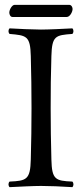

<svg xmlns="http://www.w3.org/2000/svg" viewBox="-20 -767 343 792"><path d="M255.4 -697C268.4 -697 279.4 -718 279.4 -730C279.4 -736 275.4 -747 265.4 -747H40.4C29.4 -747 18.4 -727 18.4 -715C18.4 -708 22.4 -697 31.4 -697ZM192 -109C190 -191.5 189 -237 189 -320C189 -403 189.5 -452 192 -536C194.5 -619 208.5 -622 278.5 -627C284.5 -633 284.5 -644 278.5 -650C241.5 -648 179 -645 149 -645C119 -645 51.5 -648 19.5 -650C13.5 -644 13.5 -633 19.5 -627C89.5 -621 105 -619 107 -536C109 -453 110 -404 110 -321C110 -238 109 -192 107 -109C105 -26 89.5 -21 19.5 -18C13.5 -12 13.5 -1 19.5 5C58.5 3 119.5 0 149.5 0C179.5 0 237.5 2 278.5 5C284.5 -1 284.5 -12 278.5 -18C208.5 -21 194 -26 192 -109Z"/></svg>

Font: Libertinus Serif Display
Style: Regular
Weight: 400
Designer: Philipp H. Poll
Foundry: Khaled Hosny
Version: Version 6.1